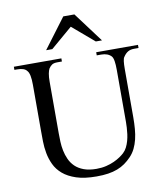

<svg xmlns="http://www.w3.org/2000/svg" viewBox="-96 -968 916 1063"><g transform="rotate(-10 361.5 -436.5)"><path d="M687 -644.5Q666.5 -644.5 652.6 -636.2Q638.7 -627.9 627.4 -610.8Q621.6 -604 619.4 -586.9Q617.2 -569.8 617.2 -542V-272.5Q617.2 -238.3 614.7 -207.3Q612.3 -176.3 605.7 -149.2Q599.1 -122.1 587.9 -99.1Q576.7 -76.2 559.1 -57.6Q541 -38.6 521.5 -24.9Q502 -11.2 478.5 -2.2Q455.1 6.8 426.3 11.2Q397.5 15.6 360.8 15.6Q293 15.6 247.3 0.5Q201.7 -14.6 172.9 -39.3Q144 -64 129.2 -95.7Q114.3 -127.4 108.2 -160.9Q102.1 -194.3 101.6 -227.1Q101.1 -259.8 101.1 -285.6V-545.4Q101.1 -576.2 97.2 -595.9Q93.3 -615.7 84.5 -625.5Q76.7 -635.7 63.2 -640.1Q49.8 -644.5 29.8 -644.5H14.6V-662.1H281.7V-644.5H256.8Q236.8 -644.5 226.6 -638.2Q216.3 -631.8 207.5 -618.7Q202.1 -608.9 198.7 -591.1Q195.3 -573.2 195.3 -545.4V-256.3Q195.3 -234.9 196.3 -209.2Q197.3 -183.6 202.4 -158.2Q207.5 -132.8 218.3 -108.9Q229 -85 248 -66.4Q267.1 -47.9 296.4 -36.9Q325.7 -25.9 367.7 -25.9Q397.5 -25.9 422.6 -32Q447.8 -38.1 467.8 -47.4Q487.8 -56.6 502.7 -66.9Q517.6 -77.1 526.4 -85.4Q539.1 -97.2 547.4 -113.5Q555.7 -129.9 560.8 -148.2Q565.9 -166.5 568.4 -185.5Q570.8 -204.6 571.8 -221.9Q572.8 -239.3 572.8 -253.4V-545.4Q572.8 -576.2 569.6 -595.7Q566.4 -615.2 559.1 -623.5Q539.6 -644.5 502.4 -644.5H477.5V-662.1H712.4V-644.5ZM485.8 -721.2 363.3 -825.7 241.2 -721.2H206.5L332.5 -889.2H395L520.5 -721.2Z"/></g></svg>

Font: Doulos SIL Phon
Style: Regular
Weight: 400
Designer: Walt Agee, Victor Gaultney, Peter Martin, Debbi Hosken, Becca Hirsbrunner
Foundry: SIL International
Version: Version 5.000